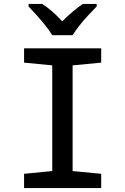

<svg xmlns="http://www.w3.org/2000/svg" viewBox="-20 -961 640 981"><path d="M103 0V-73L247 -87V-627L103 -641V-714H497V-641L351 -627V-87L497 -73V0ZM247 -781Q234 -803 212.5 -830Q191 -857 167.5 -883Q144 -909 126 -928V-941H196Q248 -907 298 -852Q325 -879 351.5 -901.5Q378 -924 403 -941H474V-928Q455 -909 431 -883Q407 -857 385.5 -830Q364 -803 351 -781Z"/></svg>

Font: Noto Sans Mono Medium
Style: Regular
Weight: 500
Designer: Monotype Design Team
Foundry: Monotype Imaging Inc.
Version: Version 2.014